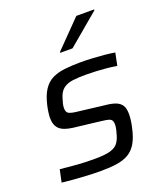

<svg xmlns="http://www.w3.org/2000/svg" viewBox="-137 -826 787 925"><g transform="rotate(-20 256.0 -363.5)"><path d="M219.7 8Q189 8 153.2 6.2Q117.5 4.5 83.5 1.7Q49.6 -1.1 22.9 -4.1L36.5 -68.1Q64.5 -65.1 87.2 -63.1Q109.8 -61.1 130.2 -59.6Q150.6 -58.1 170.9 -57.6Q191.2 -57.1 214.5 -57.1Q266 -57.1 293.2 -65.2Q320.4 -73.2 333.3 -90.9Q346.2 -108.7 353.1 -137.9Q357.1 -151 358.9 -161.5Q360.6 -172 360.6 -180.4Q360.6 -202.9 346.8 -208.7Q332.9 -214.6 302.5 -217.6L165 -233.7Q116.6 -239.8 96.7 -259.3Q76.8 -278.8 76.8 -315.8Q76.8 -325.7 78.8 -342.1Q80.8 -358.5 84.8 -376.1Q95.8 -425.2 114.7 -453.8Q133.5 -482.4 160.8 -495.9Q188.2 -509.5 225.1 -513.7Q262 -518 308.7 -518Q337.1 -518 368.3 -516.2Q399.6 -514.5 429.3 -511.7Q458.9 -508.9 480.4 -504.9L467.4 -440.9Q440 -445.4 413.9 -447.9Q387.8 -450.3 361.8 -451.6Q335.8 -452.9 307.7 -452.9Q271.1 -452.9 242.7 -449.3Q214.3 -445.7 194.5 -431Q174.8 -416.3 165.4 -382.2Q161.9 -371 159.1 -359.8Q156.2 -348.6 156.2 -336.9Q156.2 -315.4 169.8 -308.8Q183.3 -302.2 214.6 -299.2L349.7 -283Q380.6 -280 400.8 -272.2Q421 -264.4 431.1 -248.6Q441.1 -232.7 441.1 -203Q441.1 -191.2 439.1 -173.9Q437.1 -156.7 432.1 -135.3Q422 -88.9 405.2 -60.4Q388.3 -32 362.9 -17.2Q337.5 -2.5 302.1 2.8Q266.8 8 219.7 8ZM230.4 -594.1 231.4 -599.1 364.2 -734.8H455.7L454.7 -729.8L293.6 -594.1Z"/></g></svg>

Font: Saira Thin
Style: Italic
Weight: 100
Italic angle: -12°
Designer: Hector Gatti with collaboration of the Omnibus-Type team
Foundry: Omnibus-Type
Version: Version 1.101